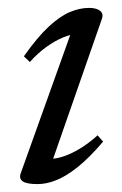

<svg xmlns="http://www.w3.org/2000/svg" viewBox="-20 -456 308 486"><path d="M32.5 -17.5 162.5 -380.5 177 -369.5Q161 -370 140.2 -361.5Q119.5 -353 97.5 -337.2Q75.5 -321.5 55.5 -299L40.5 -313.5Q75 -362.5 103.8 -389Q132.5 -415.5 157.5 -425.8Q182.5 -436 205 -436Q224 -436 233.2 -428.8Q242.5 -421.5 238 -408.5L108 -35.5L99.5 -54.5Q116 -52.5 137.2 -59Q158.5 -65.5 181.8 -79.5Q205 -93.5 227 -113.5L241 -97.5Q206 -56.5 176.5 -33Q147 -9.5 122.2 0.2Q97.5 10 75 10Q47.5 10 37.5 3Q27.5 -4 32.5 -17.5Z"/></svg>

Font: Newsreader 16pt
Style: Italic
Weight: 400
Italic angle: -17°
Designer: Hugues Gentile
Foundry: Production Type
Version: Version 1.003